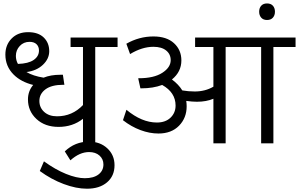

<svg xmlns="http://www.w3.org/2000/svg" viewBox="-20 -846 1764 1133"><path d="M469.7 0V-145Q408.7 -97.2 325.7 -97.2Q245.1 -97.2 195.1 -143.8Q145 -190.4 145 -259.3Q145 -308.1 175.8 -344.7Q103.5 -362.8 60.5 -405.8Q11.7 -454.6 11.7 -523.9Q11.7 -581.1 48.6 -618.7Q85.4 -656.2 146 -656.2Q205.6 -656.2 238 -624.8Q270.5 -593.3 270.5 -543.9Q270.5 -499 233.2 -463.6Q195.8 -428.2 136.2 -420.9Q175.8 -397.5 237.3 -387.7Q279.3 -404.8 335.4 -404.8H351.1L359.9 -345.7H354Q284.2 -345.7 248.3 -318.8Q212.4 -292 212.4 -250.5Q212.4 -210.9 241 -185.3Q269.5 -159.7 316.4 -159.7Q406.2 -159.7 469.7 -226.1V-568.8H396.5V-624.5H673.8V-568.8H542V0ZM73.7 -516.1Q73.7 -490.2 85.9 -468.8Q147.5 -470.7 178.7 -492.2Q210 -513.7 210 -547.9Q210 -570.8 195.6 -585Q181.2 -599.1 154.3 -599.1Q119.6 -599.1 96.7 -574.7Q73.7 -550.3 73.7 -516.1Z M395.5 100.1 362.3 47.4Q422.4 -10.3 504.9 -10.3Q570.8 -10.3 613.3 29.3Q655.8 68.8 655.8 128.9Q655.8 192.4 611.6 230Q567.4 267.6 493.2 267.6Q429.7 267.6 356 240Q282.2 212.4 214.8 163.1L239.3 106Q306.6 154.8 369.4 180.2Q432.1 205.6 480.5 205.6Q532.7 205.6 561.5 183.3Q590.3 161.1 590.3 124.5Q590.3 92.8 567.1 72Q543.9 51.3 505.4 51.3Q449.7 51.3 395.5 100.1Z M1239.3 0V-263.2Q1197.3 -245.6 1142.1 -245.6Q1114.7 -245.6 1079.1 -250.5Q1081.5 -233.4 1081.5 -218.3Q1081.5 -150.4 1036.6 -104.2Q991.7 -58.1 915 -58.1Q862.8 -58.1 808.6 -78.4Q754.4 -98.6 705.6 -136.7L726.1 -198.2Q816.4 -123 905.8 -123Q956.5 -123 986.3 -151.6Q1016.1 -180.2 1016.1 -223.1Q1016.1 -300.3 937 -344.7Q883.8 -324.7 814 -324.7H808.6L795.4 -384.3H798.8Q888.2 -384.3 937.7 -416.3Q987.3 -448.2 987.3 -491.2Q987.3 -526.4 960.4 -548.1Q933.6 -569.8 885.3 -569.8Q818.4 -569.8 747.6 -526.9L725.6 -587.9Q801.3 -630.9 885.3 -630.9Q963.4 -630.9 1006.8 -591.1Q1050.3 -551.3 1050.3 -489.3Q1050.3 -422.4 994.6 -377Q1033.7 -348.1 1055.7 -312.5Q1091.8 -306.2 1129.4 -306.2Q1190.9 -306.2 1239.3 -334.5V-568.8H1131.3V-624.5H1724.1V-568.8H1593.3V0H1521V-568.8H1311.5V0Z M1509.3 -776.9Q1509.3 -798.8 1521.5 -812.3Q1533.7 -825.7 1555.7 -825.7Q1578.1 -825.7 1590.3 -812.3Q1602.5 -798.8 1602.5 -776.9Q1602.5 -755.4 1590.3 -741.7Q1578.1 -728 1555.7 -728Q1533.7 -728 1521.5 -741.7Q1509.3 -755.4 1509.3 -776.9Z"/></svg>

Font: Khula Regular
Style: Regular
Weight: 400
Designer: Erin McLaughlin, Steve Matteson
Version: Version 1.000;PS 1.0;hotconv 1.0.72;makeotf.lib2.5.5900